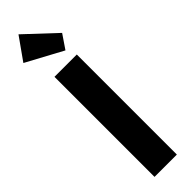

<svg xmlns="http://www.w3.org/2000/svg" viewBox="-333 -971 958 958"><g transform="rotate(-45 146.0 -491.5)"><path d="M67.5 0V-706H225V0ZM199.5 -760.5 6.5 -864.5 90.5 -983 249.5 -834Z"/></g></svg>

Font: Outfit Thin
Style: Regular
Weight: 100
Designer: Rodrigo Fuenzalida
Foundry: fragTYPE
Version: Version 1.100;gftools[0.9.27]